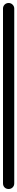

<svg xmlns="http://www.w3.org/2000/svg" viewBox="-20 -1260 115 1280"><path d="M0 -38H75V-1203H0ZM38 -75Q21 -75 10.5 -64Q0 -53 0 -38Q0 -21 10.5 -10.5Q21 0 38 0Q53 0 64 -10.5Q75 -21 75 -38Q75 -53 64 -64Q53 -75 38 -75ZM38 -1240Q21 -1240 10.5 -1229Q0 -1218 0 -1203Q0 -1186 10.5 -1175.5Q21 -1165 38 -1165Q53 -1165 64 -1175.5Q75 -1186 75 -1203Q75 -1218 64 -1229Q53 -1240 38 -1240Z"/></svg>

Font: Wavefont Medium
Style: Regular
Weight: 500
Version: Version 3.004;gftools[0.9.33]